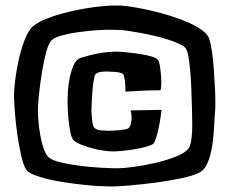

<svg xmlns="http://www.w3.org/2000/svg" viewBox="-20 -763 824 690"><path d="M753.9 -398.4Q753.9 -387.7 753.9 -378.9Q753.9 -370.1 752.9 -361.3Q751 -340.8 749.5 -308.1Q748 -275.4 743.2 -242.2Q738.3 -209 727.5 -181.2Q716.8 -153.3 696.3 -142.6Q675.8 -131.8 632.3 -122.6Q588.9 -113.3 540.5 -106.9Q492.2 -100.6 447.8 -96.7Q403.3 -92.8 380.9 -92.8Q364.3 -92.8 337.4 -94.2Q310.5 -95.7 278.8 -99.1Q247.1 -102.5 213.9 -107.4Q180.7 -112.3 152.3 -119.1Q124 -126 103 -134.3Q82 -142.6 75.2 -152.3Q64.5 -167 56.2 -203.6Q47.9 -240.2 42 -281.7Q36.1 -323.2 33.2 -362.3Q30.3 -401.4 30.3 -420.9Q30.3 -441.4 34.7 -476.1Q39.1 -510.7 46.9 -546.4Q54.7 -582 66.4 -613.8Q78.1 -645.5 91.8 -662.1Q102.5 -673.8 124 -685.1Q145.5 -696.3 172.4 -705.1Q199.2 -713.9 230.5 -721.2Q261.7 -728.5 291.5 -733.4Q321.3 -738.3 347.7 -740.7Q374 -743.2 392.6 -743.2H412.1Q431.6 -742.2 460.9 -737.3Q490.2 -732.4 523.9 -724.6Q557.6 -716.8 592.3 -706.1Q627 -695.3 655.8 -682.6Q684.6 -669.9 705.1 -655.3Q725.6 -640.6 731.4 -625Q737.3 -608.4 741.7 -577.6Q746.1 -546.9 748.5 -513.2Q751 -479.5 752.4 -448.2Q753.9 -417 753.9 -398.4ZM670.9 -311.5Q670.9 -332 669.9 -373.5Q668.9 -415 667 -459Q665 -502.9 660.2 -540Q655.3 -577.1 648.4 -587.9Q642.6 -596.7 625 -605Q607.4 -613.3 584.5 -620.6Q561.5 -627.9 534.7 -634.3Q507.8 -640.6 483.4 -645Q459 -649.4 438.5 -652.3Q418 -655.3 407.2 -655.3Q397.5 -655.3 388.7 -655.8Q379.9 -656.2 372.1 -656.2Q357.4 -656.2 327.1 -654.3Q296.9 -652.3 264.6 -647.9Q232.4 -643.6 204.6 -636.2Q176.8 -628.9 166 -619.1Q155.3 -608.4 147 -579.1Q138.7 -549.8 132.8 -515.1Q127 -480.5 123 -448.7Q119.1 -417 118.2 -402.3Q117.2 -392.6 116.7 -383.8Q116.2 -375 116.2 -366.2Q116.2 -351.6 118.2 -327.6Q120.1 -303.7 124.5 -278.3Q128.9 -252.9 136.2 -231Q143.6 -209 154.3 -198.2Q165 -187.5 197.3 -179.7Q229.5 -171.9 268.6 -167Q307.6 -162.1 344.7 -160.2Q381.8 -158.2 402.3 -158.2Q422.9 -158.2 459.5 -163.1Q496.1 -168 534.7 -176.8Q573.2 -185.5 606.9 -198.2Q640.6 -210.9 655.3 -226.6Q661.1 -233.4 664.1 -244.1Q667 -254.9 668.5 -267.6Q669.9 -280.3 670.4 -292Q670.9 -303.7 670.9 -311.5ZM560.5 -368.2Q559.6 -361.3 557.1 -342.8Q554.7 -324.2 550.3 -303.7Q545.9 -283.2 540.5 -266.1Q535.2 -249 529.3 -245.1Q519.5 -239.3 500.5 -234.4Q481.4 -229.5 460 -226.1Q438.5 -222.7 418.5 -220.7Q398.4 -218.8 386.7 -218.8Q373 -218.8 352.5 -221.7Q332 -224.6 311.5 -230Q291 -235.4 272.9 -242.7Q254.9 -250 245.1 -258.8Q238.3 -264.6 233.9 -283.7Q229.5 -302.7 227.1 -325.2Q224.6 -347.7 223.6 -368.7Q222.7 -389.6 222.7 -398.4Q222.7 -412.1 224.1 -436.5Q225.6 -460.9 231 -485.8Q236.3 -510.7 245.6 -530.8Q254.9 -550.8 271.5 -555.7Q287.1 -560.5 306.6 -565.4Q326.2 -570.3 346.2 -573.2Q366.2 -576.2 385.7 -577.1Q405.3 -578.1 422.9 -576.2Q431.6 -575.2 450.7 -573.2Q469.7 -571.3 489.3 -567.9Q508.8 -564.5 525.9 -559.6Q543 -554.7 547.9 -546.9Q551.8 -542 553.7 -531.2Q555.7 -520.5 557.1 -508.8Q558.6 -497.1 559.1 -485.4Q559.6 -473.6 559.6 -466.8Q559.6 -462.9 559.1 -451.7Q558.6 -440.4 555.7 -438.5H551.8Q521.5 -438.5 491.2 -437Q460.9 -435.5 430.7 -433.6V-445.3Q430.7 -448.2 430.2 -456.1Q429.7 -463.9 428.7 -472.7Q427.7 -481.4 425.8 -488.8Q423.8 -496.1 420.9 -498Q413.1 -502.9 395.5 -504.4Q377.9 -505.9 368.2 -505.9Q364.3 -505.9 357.4 -505.9Q350.6 -505.9 343.8 -504.9Q336.9 -503.9 331.1 -501.5Q325.2 -499 322.3 -495.1Q319.3 -490.2 316.4 -472.2Q313.5 -454.1 312 -433.6Q310.5 -413.1 309.6 -394.5Q308.6 -376 308.6 -369.1Q308.6 -364.3 309.1 -355Q309.6 -345.7 310.5 -335.4Q311.5 -325.2 313.5 -316.4Q315.4 -307.6 319.3 -303.7Q327.1 -295.9 343.3 -294.4Q359.4 -293 369.1 -293Q374 -293 384.3 -293.5Q394.5 -293.9 405.3 -294.9Q416 -295.9 425.8 -297.4Q435.5 -298.8 439.5 -300.8Q447.3 -305.7 450.2 -318.4Q453.1 -331.1 453.1 -338.9Q453.1 -345.7 452.1 -353Q451.2 -360.4 449.2 -366.2Z"/></svg>

Font: Slackey
Style: Regular
Weight: 400
Designer: Squid
Foundry: Font Diner, Inc DBA Sideshow
Version: Version 1.001